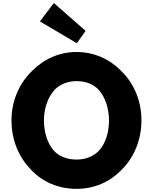

<svg xmlns="http://www.w3.org/2000/svg" viewBox="-20 -1177 972 1219"><path d="M174 -103 181 -95C252 -22 350 22 466 22C579 22 677 -22 749 -96L756 -103C832 -180 878 -290 878 -413C878 -535 832 -643 756 -720L749 -727C676 -802 576 -847 466 -847C357 -847 258 -802 184 -727L176 -719C100 -642 53 -534 53 -413C53 -290 98 -181 174 -103ZM326 -606V-607C360 -640 407 -662 466 -662C525 -662 571 -643 606 -608V-607C650 -559 672 -485 672 -413C672 -341 653 -268 607 -219C573 -185 527 -164 466 -164C404 -164 356 -185 323 -219C279 -268 259 -341 259 -413C259 -484 281 -556 326 -606ZM323 -1157 319 -1154 234 -1042 237 -1039 467 -903 471 -907 523 -980 520 -984ZM520 -984Z"/></svg>

Font: Hussar Woodtype
Style: Bd
Weight: 900
Foundry: Cannot Into Space Fonts
Version: Version 1.07